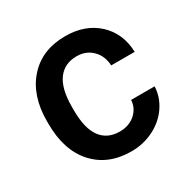

<svg xmlns="http://www.w3.org/2000/svg" viewBox="-129 -659 782 791"><g transform="rotate(-30 261.5 -264.0)"><path d="M38.6 0ZM277.8 -85Q322.3 -85 351.6 -110.8Q380.9 -136.7 382.8 -174.8H494.6Q492.7 -125.5 463.9 -82.8Q435.1 -40 385.7 -15.1Q336.4 9.8 279.3 9.8Q168.5 9.8 103.5 -62Q38.6 -133.8 38.6 -260.3V-272.5Q38.6 -393.1 103 -465.6Q167.5 -538.1 278.8 -538.1Q373 -538.1 432.4 -483.2Q491.7 -428.2 494.6 -338.9H382.8Q380.9 -384.3 351.8 -413.6Q322.8 -442.9 277.8 -442.9Q220.2 -442.9 189 -401.1Q157.7 -359.4 157.2 -274.4V-255.4Q157.2 -169.4 188.2 -127.2Q219.2 -85 277.8 -85Z"/></g></svg>

Font: Roboto Medium
Style: Regular
Weight: 500
Designer: Google
Version: Version 2.134; 2016; ttfautohint (v1.6)